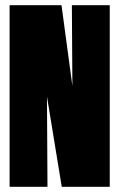

<svg xmlns="http://www.w3.org/2000/svg" viewBox="-20 -720 460 740"><path d="M163 0 161 -348 218 0H403V-700H257L259 -389L217 -700H17V0Z"/></svg>

Font: Queering Heavy
Style: Bold
Weight: 900
Designer: Adam Naccarato
Foundry: adamnac
Version: Version 2.000;hotconv 1.0.109;makeotfexe 2.5.65596